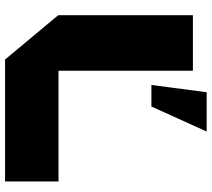

<svg xmlns="http://www.w3.org/2000/svg" viewBox="-58 -760 817 740"><g transform="rotate(90 350.0 -389.5)"><path d="M209 -1 38 -206V-207H679V-1ZM38 -207V-725H252V-207ZM307 -565 335 -778H486V-777L390 -565Z"/></g></svg>

Font: Foldit ExtraBold
Style: Regular
Weight: 800
Version: Version 1.003